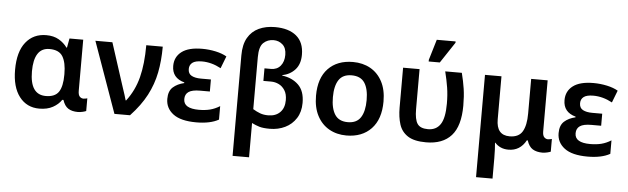

<svg xmlns="http://www.w3.org/2000/svg" viewBox="-57 -999 4780 1462"><g transform="rotate(5 2333.0 -268.0)"><path d="M258 10Q162 10 105.5 -63.5Q49 -137 49 -269Q49 -407 107 -479.5Q165 -552 263 -552Q320 -552 359.5 -529Q399 -506 424 -471H428L441 -542H546V-152Q546 -120 558 -107.5Q570 -95 587 -95Q594 -95 603 -97Q612 -99 616 -100V-3Q608 1 589 5.5Q570 10 553 10Q508 10 479.5 -8Q451 -26 436 -72H427Q404 -37 361.5 -13.5Q319 10 258 10ZM299 -90Q369 -90 397.5 -132Q426 -174 426 -264V-270Q426 -357 398 -403Q370 -449 297 -449Q237 -449 207.5 -403Q178 -357 178 -268Q178 -90 299 -90Z M832 0 639 -542H769L865 -245Q871 -226 879.5 -200.5Q888 -175 896 -150.5Q904 -126 908 -110H912Q975 -192 1001.5 -295.5Q1028 -399 1028 -542H1154Q1154 -435 1136 -343.5Q1118 -252 1074 -168Q1030 -84 951 0Z M1458 10Q1339 10 1281 -34Q1223 -78 1223 -149Q1223 -209 1256 -238.5Q1289 -268 1341 -280V-285Q1246 -311 1246 -403Q1246 -472 1298.5 -512Q1351 -552 1455 -552Q1508 -552 1558.5 -541Q1609 -530 1643 -510L1607 -417Q1535 -456 1462 -456Q1411 -456 1388.5 -438.5Q1366 -421 1366 -390Q1366 -354 1393 -339.5Q1420 -325 1465 -325H1541V-233H1466Q1406 -233 1379 -214.5Q1352 -196 1352 -159Q1352 -122 1382 -104.5Q1412 -87 1469 -87Q1517 -87 1554.5 -96.5Q1592 -106 1629 -129V-26Q1565 10 1458 10Z M1756 240V-528Q1756 -611 1786 -663Q1816 -715 1869.5 -740Q1923 -765 1993 -765Q2098 -765 2156.5 -716.5Q2215 -668 2215 -573Q2215 -501 2177 -459Q2139 -417 2079 -405V-402Q2156 -392 2204 -345.5Q2252 -299 2252 -208Q2252 -139 2220.5 -90Q2189 -41 2136.5 -15.5Q2084 10 2020 10Q1969 10 1940.5 1.5Q1912 -7 1882 -22V240ZM1999 -91Q2056 -91 2089.5 -124.5Q2123 -158 2123 -218Q2123 -264 2104.5 -293Q2086 -322 2058 -335.5Q2030 -349 1999 -349H1940V-445H1990Q2036 -445 2062.5 -477Q2089 -509 2089 -561Q2089 -613 2060 -639Q2031 -665 1991 -665Q1945 -665 1913.5 -635.5Q1882 -606 1882 -526V-128Q1910 -111 1937 -101Q1964 -91 1999 -91Z M2865 -272Q2865 -137 2795 -63.5Q2725 10 2605 10Q2531 10 2473 -23Q2415 -56 2382 -119Q2349 -182 2349 -272Q2349 -407 2418.5 -479.5Q2488 -552 2608 -552Q2683 -552 2741 -519.5Q2799 -487 2832 -424.5Q2865 -362 2865 -272ZM2478 -272Q2478 -186 2508.5 -139Q2539 -92 2607 -92Q2675 -92 2705.5 -139Q2736 -186 2736 -272Q2736 -358 2705.5 -404Q2675 -450 2606 -450Q2539 -450 2508.5 -404Q2478 -358 2478 -272Z M3214 9Q3123 9 3074.5 -22.5Q3026 -54 3008.5 -109.5Q2991 -165 2991 -237V-542H3117V-235Q3117 -158 3139 -125Q3161 -92 3220 -92Q3283 -92 3315 -140Q3347 -188 3347 -298Q3347 -365 3338 -421.5Q3329 -478 3313 -542H3440Q3456 -479 3464.5 -422.5Q3473 -366 3473 -294Q3473 -138 3407 -64.5Q3341 9 3214 9ZM3181 -606V-619L3228 -776H3372V-766L3266 -606Z M3617 240V-542H3743V-213Q3743 -92 3844 -92Q3914 -92 3942 -139.5Q3970 -187 3970 -277V-542H4096V-152Q4096 -120 4108.5 -107.5Q4121 -95 4137 -95Q4144 -95 4153.5 -97Q4163 -99 4167 -100V-3Q4159 1 4139.5 5.5Q4120 10 4104 10Q4059 10 4029.5 -8Q4000 -26 3985 -73H3978Q3933 10 3844 10Q3810 10 3784 -2Q3758 -14 3741 -34H3738Q3740 -18 3741.5 17Q3743 52 3743 84V240Z M4449 10Q4330 10 4272 -34Q4214 -78 4214 -149Q4214 -209 4247 -238.5Q4280 -268 4332 -280V-285Q4237 -311 4237 -403Q4237 -472 4289.5 -512Q4342 -552 4446 -552Q4499 -552 4549.5 -541Q4600 -530 4634 -510L4598 -417Q4526 -456 4453 -456Q4402 -456 4379.5 -438.5Q4357 -421 4357 -390Q4357 -354 4384 -339.5Q4411 -325 4456 -325H4532V-233H4457Q4397 -233 4370 -214.5Q4343 -196 4343 -159Q4343 -122 4373 -104.5Q4403 -87 4460 -87Q4508 -87 4545.5 -96.5Q4583 -106 4620 -129V-26Q4556 10 4449 10Z"/></g></svg>

Font: Noto Sans SemiBold
Style: Regular
Weight: 600
Designer: Monotype Design Team
Foundry: Monotype Imaging Inc.
Version: Version 2.007